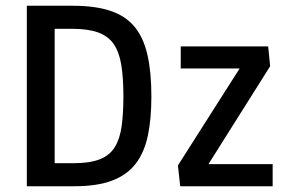

<svg xmlns="http://www.w3.org/2000/svg" viewBox="-20 -647 999 667"><path d="M73.2 0V-627H232.9Q311 -627 363.5 -609.4Q416 -591.8 447.3 -554.2Q478.5 -516.6 492.2 -456.5Q505.9 -396.5 505.9 -312Q505.9 -234.4 493.7 -176Q481.4 -117.7 451.7 -78.6Q421.9 -39.6 369.9 -19.8Q317.9 0 238.3 0ZM169.9 -80.1H236.3Q292 -80.1 326.2 -93.5Q360.4 -106.9 378.2 -135Q396 -163.1 402.3 -206.8Q408.7 -250.5 408.7 -312Q408.7 -376.5 401.4 -421.4Q394 -466.3 375 -493.9Q356 -521.5 321 -534.2Q286.1 -546.9 231 -546.9H169.9ZM606 0 598.1 -72.3 812.5 -409.2H607.9V-485.8H911.6L918.5 -417L704.1 -76.7H927.2V0Z"/></svg>

Font: Anaheim SemiBold
Style: Regular
Weight: 600
Version: Version 2.001